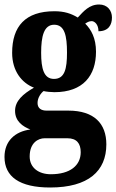

<svg xmlns="http://www.w3.org/2000/svg" viewBox="-27 -599 518 854"><path d="M196 235C366 235 446 162 446 43C446 -49 392 -107 277 -107H180C158 -107 140 -116 140 -141C140 -165 156 -186 167 -194C177 -191 203 -189 215 -189C343 -189 400 -263 400 -369C400 -429 379 -467 352 -494C360 -499 368 -505 381 -505C393 -505 411 -491 411 -460C456 -460 471 -489 471 -521C471 -552 451 -579 414 -579C370 -579 345 -549 319 -521C289 -539 259 -549 215 -549C86 -549 27 -482 27 -364C27 -283 70 -230 124 -209C75 -181 40 -150 40 -106C40 -59 75 -36 108 -23C39 -14 -7 29 -7 99C-7 187 60 235 196 235ZM213 -248C168 -248 156 -294 156 -364C156 -437 168 -489 214 -489C261 -489 271 -439 271 -365C271 -293 261 -248 213 -248ZM199 176C146 176 105 148 105 97C105 35 144 16 171 16H273C314 16 332 39 332 78C332 137 285 176 199 176Z"/></svg>

Font: Noto Serif Georgian ExtraCondensed ExtraBold
Style: Regular
Weight: 800
Width: 2
Designer: Monotype Design Team, Akaki Razmadze
Foundry: Google LLC
Version: Version 2.003